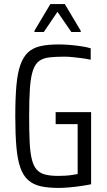

<svg xmlns="http://www.w3.org/2000/svg" viewBox="-20 -914 526 942"><path d="M267 8Q215 8 178.5 -0.5Q142 -9 118 -30.5Q94 -52 80 -91Q66 -130 60.5 -192.5Q55 -255 55 -344Q55 -433 60.5 -494.5Q66 -556 80 -595.5Q94 -635 117.5 -657Q141 -679 178 -687.5Q215 -696 268 -696Q294 -696 323 -693.5Q352 -691 379 -687Q406 -683 425 -677V-621Q402 -626 378 -629Q354 -632 333.5 -634Q313 -636 297 -636Q253 -636 222.5 -632.5Q192 -629 172.5 -615Q153 -601 142 -569.5Q131 -538 127 -483.5Q123 -429 123 -344Q123 -269 125.5 -217.5Q128 -166 136 -133Q144 -100 160 -82Q176 -64 202 -57.5Q228 -51 266 -51Q283 -51 300 -52Q317 -53 333 -55.5Q349 -58 361 -60V-305H253V-364H427V-10Q403 -5 375 -1Q347 3 319 5.5Q291 8 267 8ZM149 -757V-763L227 -894H298L376 -763V-757H330L262 -856L195 -757Z"/></svg>

Font: Saira Condensed
Style: Regular
Weight: 400
Width: 3
Designer: Hector Gatti with collaboration of the Omnibus-Type team
Foundry: Omnibus-Type
Version: Version 1.101